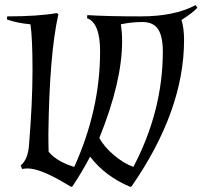

<svg xmlns="http://www.w3.org/2000/svg" viewBox="-20 -715 791 750"><path d="M699 -559Q699 -283 494 13L489 15Q391 -26 332 -103Q298 -39 263 13L258 15L231 -1Q136 -57 88 -57Q78 -57 66 -55L61 -69Q88 -91 93 -144Q107 -315 107 -440.5Q107 -566 99 -620Q46 -625 7 -639L8 -651Q128 -651 202 -664L208 -659Q173 -504 169 -192Q169 -148 170 -122L171 -121Q202 -84 270 -63Q371 -286 371 -514Q371 -626 320 -644L321 -656Q398 -651 530 -651Q662 -651 744 -695L751 -685Q737 -668 689 -637Q699 -604 699 -559ZM457 -554Q457 -396 368 -176Q387 -141 425 -109Q463 -77 501 -63Q616 -282 616 -514Q616 -573 597.5 -601Q579 -629 536 -629Q493 -629 452 -620Q457 -588 457 -554Z"/></svg>

Font: Almendra
Style: Italic
Weight: 400
Italic angle: -12°
Designer: Ana Sanfelippo
Foundry: Ana Sanfelippo
Version: Version 1.004